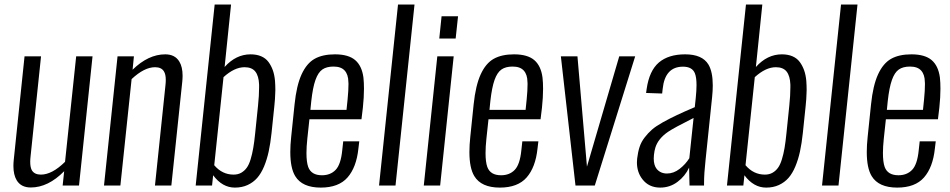

<svg xmlns="http://www.w3.org/2000/svg" viewBox="-20 -830 4251 859"><path d="M117.7 8.8Q74.2 8.8 54.7 -23.4Q40 -47.9 40 -87.4Q40 -100.1 41.5 -114.7L89.8 -578.1H163.6L116.7 -129.9Q115.2 -116.7 115.2 -106Q115.2 -80.6 123 -67.4Q134.8 -48.8 163.1 -48.8Q212.9 -48.8 271 -106L320.8 -578.1H394L333.5 0H260.3L267.1 -64Q195.3 8.8 117.7 8.8Z M445.3 0 505.9 -578.1H579.1L573.2 -518.1Q643.6 -586.9 719.2 -586.9Q762.7 -586.9 782.2 -554.7Q796.9 -530.8 796.9 -491.2Q796.9 -478.5 795.4 -463.9L746.6 0H673.3L720.2 -448.2Q721.7 -461.4 721.7 -472.2Q721.7 -497.6 713.4 -510.7Q702.1 -529.3 673.8 -529.3Q625.5 -529.3 568.8 -476.1L518.6 0Z M1030.8 9.3Q974.6 9.3 933.6 -45.9L928.7 0H855.5L940.4 -809.6H1013.7L984.9 -530.3Q1035.6 -586.9 1101.1 -586.9Q1128.4 -586.9 1148.7 -578.1Q1168.9 -569.3 1181.2 -552.7Q1193.4 -536.1 1200.7 -515.6Q1208 -495.1 1210.4 -467.8Q1211.9 -446.8 1211.9 -427.2Q1211.9 -420.4 1211.4 -414.1Q1210.9 -388.2 1207.5 -356.4L1194.8 -234.4Q1189.9 -188.5 1182.1 -152.3Q1174.3 -116.2 1161.4 -85.2Q1148.4 -54.2 1130.6 -33.9Q1112.8 -13.7 1087.6 -2.2Q1062.5 9.3 1030.8 9.3ZM1024.9 -48.8Q1044.4 -48.8 1058.8 -56.9Q1073.2 -64.9 1083.5 -78.9Q1093.8 -92.8 1101.1 -116.7Q1108.4 -140.6 1113 -167.7Q1117.7 -194.8 1121.6 -233.4L1134.3 -356.4Q1139.2 -403.3 1139.2 -438Q1139.2 -444.8 1139.2 -451.7Q1137.7 -490.2 1122.3 -509.8Q1106.9 -529.3 1074.2 -529.3Q1028.8 -529.3 980 -484.9L938.5 -90.8Q974.1 -48.8 1024.9 -48.8Z M1415 9.3Q1332 9.3 1300.8 -42Q1278.8 -78.1 1278.8 -149.9Q1278.8 -180.7 1282.7 -217.3L1297.9 -363.3Q1306.6 -447.8 1329.3 -497.3Q1352.1 -546.9 1387.7 -566.9Q1423.3 -586.9 1478.5 -586.9Q1538.6 -586.9 1568.8 -561.3Q1599.1 -535.6 1606 -482.9Q1608.4 -460.4 1608.4 -432.6Q1608.4 -395 1603.5 -348.6L1597.2 -296.4H1364.3L1355 -210Q1351.1 -173.3 1351.1 -145.5Q1351.1 -105 1358.9 -83Q1372.6 -45.9 1420.4 -45.9Q1458.5 -45.9 1481.7 -70.1Q1504.9 -94.2 1511.2 -157.7L1515.6 -197.8H1587.4L1583.5 -165.5Q1574.7 -81.5 1534.9 -36.1Q1495.1 9.3 1415 9.3ZM1368.7 -338.4H1530.3L1535.2 -386.2Q1539.1 -425.3 1539.1 -454.6Q1539.1 -459.5 1538.6 -463.9Q1538.1 -496.6 1522 -514.4Q1505.9 -532.2 1472.2 -532.2Q1440.9 -532.2 1422.1 -519Q1403.3 -505.9 1391.4 -472.4Q1379.4 -439 1372.6 -377.4Z M1675.8 0 1760.7 -809.6H1834.5L1749.5 0Z M1876 0 1936.5 -578.1H2009.8L1949.2 0ZM1945.3 -657.7 1955.6 -757.3H2029.3L2018.6 -657.7Z M2216.3 9.3Q2133.3 9.3 2102.1 -42Q2080.1 -78.1 2080.1 -149.9Q2080.1 -180.7 2084 -217.3L2099.1 -363.3Q2107.9 -447.8 2130.6 -497.3Q2153.3 -546.9 2189 -566.9Q2224.6 -586.9 2279.8 -586.9Q2339.8 -586.9 2370.1 -561.3Q2400.4 -535.6 2407.2 -482.9Q2409.7 -460.4 2409.7 -432.6Q2409.7 -395 2404.8 -348.6L2398.4 -296.4H2165.5L2156.2 -210Q2152.3 -173.3 2152.3 -145.5Q2152.3 -105 2160.2 -83Q2173.8 -45.9 2221.7 -45.9Q2259.8 -45.9 2283 -70.1Q2306.2 -94.2 2312.5 -157.7L2316.9 -197.8H2388.7L2384.8 -165.5Q2376 -81.5 2336.2 -36.1Q2296.4 9.3 2216.3 9.3ZM2169.9 -338.4H2331.5L2336.4 -386.2Q2340.3 -425.3 2340.3 -454.6Q2340.3 -459.5 2339.8 -463.9Q2339.4 -496.6 2323.2 -514.4Q2307.1 -532.2 2273.4 -532.2Q2242.2 -532.2 2223.4 -519Q2204.6 -505.9 2192.6 -472.4Q2180.7 -439 2173.8 -377.4Z M2554.7 0 2489.3 -578.1H2563.5L2606 -84.5L2750.5 -578.1H2821.8L2641.1 0Z M2933.6 9.3Q2882.8 9.3 2854 -28.3Q2829.6 -59.6 2829.6 -103.5Q2829.6 -111.8 2830.6 -120.6Q2834 -149.4 2841.3 -172.1Q2848.6 -194.8 2864 -214.8Q2879.4 -234.9 2897 -250.2Q2914.6 -265.6 2945.8 -283Q2977.1 -300.3 3008.1 -314.9Q3039.1 -329.6 3088.4 -350.6L3092.8 -392.1Q3096.2 -424.8 3096.2 -449.2Q3096.2 -483.9 3088.9 -502Q3077.1 -531.7 3035.6 -531.7Q2955.1 -531.7 2944.8 -432.6L2942.4 -411.6L2870.6 -414.1Q2871.1 -418 2873 -431.6Q2884.8 -513.7 2927.7 -550.3Q2970.7 -586.9 3045.4 -586.9Q3121.6 -586.9 3149.4 -541.5Q3168.9 -508.8 3168.9 -447.8Q3168.9 -423.8 3166 -396L3136.7 -114.7Q3129.9 -54.2 3129.9 -10.7Q3129.9 -5.4 3129.9 0H3064.9Q3063 -59.1 3063 -80.1Q3045.4 -42 3011.2 -16.4Q2977.1 9.3 2933.6 9.3ZM2963.9 -53.7Q2993.7 -53.7 3020 -74Q3046.4 -94.2 3064 -122.1L3083 -302.2Q2994.6 -257.8 2968.8 -240.2Q2924.8 -210 2912.1 -169.9Q2907.7 -155.3 2905.8 -137.7Q2904.8 -128.9 2904.8 -121.1Q2904.8 -90.8 2918 -74.2Q2935.1 -53.7 2963.9 -53.7Z M3407.7 9.3Q3351.6 9.3 3310.5 -45.9L3305.7 0H3232.4L3317.4 -809.6H3390.6L3361.8 -530.3Q3412.6 -586.9 3478 -586.9Q3505.4 -586.9 3525.6 -578.1Q3545.9 -569.3 3558.1 -552.7Q3570.3 -536.1 3577.6 -515.6Q3585 -495.1 3587.4 -467.8Q3588.9 -446.8 3588.9 -427.2Q3588.9 -420.4 3588.4 -414.1Q3587.9 -388.2 3584.5 -356.4L3571.8 -234.4Q3566.9 -188.5 3559.1 -152.3Q3551.3 -116.2 3538.3 -85.2Q3525.4 -54.2 3507.6 -33.9Q3489.7 -13.7 3464.6 -2.2Q3439.5 9.3 3407.7 9.3ZM3401.9 -48.8Q3421.4 -48.8 3435.8 -56.9Q3450.2 -64.9 3460.4 -78.9Q3470.7 -92.8 3478 -116.7Q3485.4 -140.6 3490 -167.7Q3494.6 -194.8 3498.5 -233.4L3511.2 -356.4Q3516.1 -403.3 3516.1 -438Q3516.1 -444.8 3516.1 -451.7Q3514.6 -490.2 3499.3 -509.8Q3483.9 -529.3 3451.2 -529.3Q3405.8 -529.3 3356.9 -484.9L3315.4 -90.8Q3351.1 -48.8 3401.9 -48.8Z M3657.7 0 3742.7 -809.6H3816.4L3731.4 0Z M3994.1 9.3Q3911.1 9.3 3879.9 -42Q3857.9 -78.1 3857.9 -149.9Q3857.9 -180.7 3861.8 -217.3L3877 -363.3Q3885.7 -447.8 3908.4 -497.3Q3931.2 -546.9 3966.8 -566.9Q4002.4 -586.9 4057.6 -586.9Q4117.7 -586.9 4147.9 -561.3Q4178.2 -535.6 4185.1 -482.9Q4187.5 -460.4 4187.5 -432.6Q4187.5 -395 4182.6 -348.6L4176.3 -296.4H3943.4L3934.1 -210Q3930.2 -173.3 3930.2 -145.5Q3930.2 -105 3938 -83Q3951.7 -45.9 3999.5 -45.9Q4037.6 -45.9 4060.8 -70.1Q4084 -94.2 4090.3 -157.7L4094.7 -197.8H4166.5L4162.6 -165.5Q4153.8 -81.5 4114 -36.1Q4074.2 9.3 3994.1 9.3ZM3947.8 -338.4H4109.4L4114.3 -386.2Q4118.2 -425.3 4118.2 -454.6Q4118.2 -459.5 4117.7 -463.9Q4117.2 -496.6 4101.1 -514.4Q4085 -532.2 4051.3 -532.2Q4020 -532.2 4001.2 -519Q3982.4 -505.9 3970.5 -472.4Q3958.5 -439 3951.7 -377.4Z"/></svg>

Font: Oswald
Style: Light
Weight: 300
Designer: Vernon Adams
Foundry: Vernon Adams
Version: 3.0; ttfautohint (v0.95.6-bc232) -l 8 -r 50 -G 200 -x 0 -w "